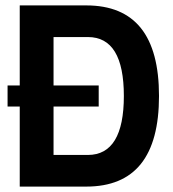

<svg xmlns="http://www.w3.org/2000/svg" viewBox="-20 -690 640 710"><path d="M299 -670H53V-374H8V-296H53V0H299C479 0 568 -112 568 -335C568 -558 479 -670 299 -670ZM178 -117V-296H345V-374H178V-553H305C394 -553 438 -480 438 -335C438 -191 394 -117 305 -117Z"/></svg>

Font: LT Wave Mono Bold
Style: Regular
Weight: 700
Designer: Daniel Lyons
Version: Version 2.5 (Glyphs App)